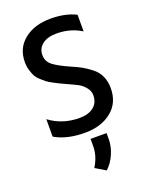

<svg xmlns="http://www.w3.org/2000/svg" viewBox="-169 -766 860 1106"><g transform="rotate(-20 260.5 -212.5)"><path d="M437 -647Q373 -679.2 282.2 -679.2Q183.1 -679.2 120.6 -629.2Q58.1 -579.1 58.1 -493.2Q58.1 -467.8 64.5 -446.3Q70.8 -424.8 78.4 -408.9Q85.9 -393.1 103 -377Q120.1 -360.8 131.6 -351.8Q143.1 -342.8 167 -329.8Q190.9 -316.9 201.4 -312Q211.9 -307.1 237.8 -294.9Q282.2 -274.9 304.2 -263.4Q326.2 -252 345 -229.5Q363.8 -207 363.8 -180.2Q363.8 -134.8 332 -109.4Q300.3 -84 245.1 -84Q141.1 -84 62 -143.1V-36.1Q135.3 6.8 246.1 6.8Q346.2 6.8 409.2 -44.2Q472.2 -95.2 472.2 -184.1Q472.2 -226.1 457.5 -258.5Q442.9 -291 412.4 -314.5Q381.8 -337.9 358.4 -350.8Q335 -363.8 293 -381.8Q229 -410.2 198 -434.1Q167 -458 167 -498Q167 -538.1 198.5 -562.5Q230 -586.9 285.2 -586.9Q370.1 -586.9 437 -544.9ZM288.1 253.4Q319.8 225.6 340.1 180.2Q360.4 134.8 360.8 89.4V50.8H262.7V99.6Q261.2 159.7 225.6 215.8Z"/></g></svg>

Font: FAU Chimera Medium
Style: Regular
Weight: 500
Version: Version 1.002;hotconv 1.0.117;makeotfexe 2.5.65602